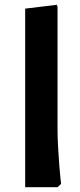

<svg xmlns="http://www.w3.org/2000/svg" viewBox="-20 -781 335 801"><path d="M85 0V-745L217 -761L220 -753V-247Q220 -206 222.5 -165Q225 -124 227.5 -89.5Q230 -55 232.5 -34.5Q235 -14 235 -14L220 0Z"/></svg>

Font: Fustat ExtraBold
Style: Regular
Weight: 800
Designer: Mohamed Gaber, Khaled Hosny, Laura Garcia Mut
Foundry: Kief Type Foundry, Alif Type Foundry, Hard Type Foundry
Version: Version 1.007